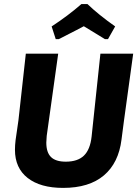

<svg xmlns="http://www.w3.org/2000/svg" viewBox="-20 -907 674 937"><path d="M252 -716 232 -778Q313 -831 377 -887H407Q460 -836 542 -778L507 -716H492Q479 -724 444 -745.5Q409 -767 389 -779Q379 -773 267 -716ZM630 -645 585 -318 573 -226Q559 -112 487 -51Q415 10 288 10Q177 10 115 -38.5Q53 -87 53 -176Q53 -198 56 -223L70 -320L106 -645H264L208 -244Q206 -220 206 -211Q206 -163 229 -140.5Q252 -118 301 -118Q359 -118 389.5 -147.5Q420 -177 427 -240L470 -645Z"/></svg>

Font: Alegreya Sans ExtraBold
Style: Italic
Weight: 800
Italic angle: -7°
Designer: Juan Pablo del Peral
Foundry: Huerta Tipografica
Version: Version 2.007